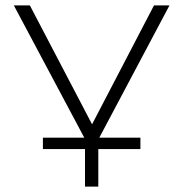

<svg xmlns="http://www.w3.org/2000/svg" viewBox="-20 -507 675 707"><path d="M293 180V42H138V0H301L293 5L31 -487H90L327 -34H311L547 -487H604L343 5L334 0H497V42H342V180Z"/></svg>

Font: Nunito Sans 10pt Expanded ExtraLight
Style: Regular
Weight: 250
Width: 7
Designer: Vernon Adams
Foundry: Vernon Adams
Version: Version 3.101;gftools[0.9.27]